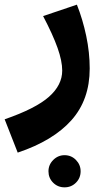

<svg xmlns="http://www.w3.org/2000/svg" viewBox="-56 -398 454 824"><path d="M-36 114Q97 68 154 17.5Q211 -33 211 -95Q211 -136 191 -192.5Q171 -249 129 -329L274 -378Q299 -315 314 -244Q329 -173 329 -104Q329 30 250.5 118Q172 206 20 257ZM152 337Q152 309 172.5 288.5Q193 268 221 268Q250 268 270 288.5Q290 309 290 337Q290 366 270 386Q250 406 221 406Q192 406 172 386Q152 366 152 337Z"/></svg>

Font: FiraGOUPP
Style: Bold
Weight: 700
Designer: bBox Type
Foundry: bBox Type GmbH
Version: Version 1.001